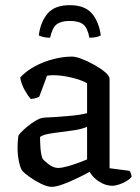

<svg xmlns="http://www.w3.org/2000/svg" viewBox="-20 -719 540 743"><path d="M180 4Q163 4 138.5 -8Q114 -20 93.5 -35Q73 -50 67 -57Q60 -65 54 -90.5Q48 -116 48 -150Q48 -171 51 -192Q51 -196 61 -206.5Q71 -217 85.5 -229Q100 -241 115.5 -250.5Q131 -260 141 -262Q149 -264 162 -264.5Q175 -265 191 -266Q220 -268 254.5 -271Q289 -274 317 -281V-397Q294 -410 256 -419Q218 -428 186 -428Q179 -428 173 -427.5Q167 -427 162 -426L132 -345Q129 -343 120.5 -340Q112 -337 99 -336Q89 -347 76 -369.5Q63 -392 58 -419Q82 -445 116 -463Q150 -481 187.5 -490.5Q225 -500 259 -500Q273 -500 296.5 -491Q320 -482 345 -468Q370 -454 387 -439.5Q404 -425 404 -414V-68L481 -58Q483 -56 486 -49.5Q489 -43 489 -35Q484 -27 470 -18.5Q456 -10 440.5 -5Q425 0 415 0Q389 0 364 -16Q339 -32 327 -54Q307 -43 279 -29.5Q251 -16 224 -6Q197 4 180 4ZM206 -69Q217 -69 238 -74.5Q259 -80 281 -88Q303 -96 317 -102V-228Q294 -219 267.5 -215Q241 -211 216 -208Q190 -205 168 -201Q146 -197 135 -189Q135 -171 136.5 -148Q138 -125 144 -106Q149 -98 168 -83.5Q187 -69 206 -69ZM250 -699Q308 -699 335.5 -667Q363 -635 370 -582Q366 -579 354.5 -576Q343 -573 326 -573Q319 -611 302 -624.5Q285 -638 250 -638Q216 -638 199 -624.5Q182 -611 174 -573Q159 -573 147 -576Q135 -579 130 -582Q137 -635 164.5 -667Q192 -699 250 -699Z"/></svg>

Font: Texturina 72pt Medium
Style: Regular
Weight: 500
Designer: Guillermo Torres Carreño
Foundry: Omnibus-Type
Version: Version 1.002; ttfautohint (v1.8.3)